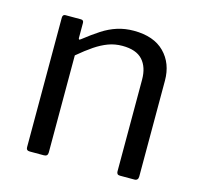

<svg xmlns="http://www.w3.org/2000/svg" viewBox="-84 -631 753 722"><g transform="rotate(15 292.0 -270.0)"><path d="M91 0Q77 0 77 -13V-517Q77 -530 88 -530H148Q159 -530 159 -519V-461Q159 -456 161 -455Q163 -454 168 -458Q201 -484 229.5 -502.5Q258 -521 288 -530.5Q318 -540 352 -540Q430 -540 471.5 -498Q513 -456 513 -389V-16Q513 0 498 0H442Q435 0 432 -3.5Q429 -7 429 -13V-370Q429 -419 404 -446.5Q379 -474 325 -474Q296 -474 270.5 -464.5Q245 -455 219 -437.5Q193 -420 161 -393V-15Q161 0 146 0H91Z"/></g></svg>

Font: Libre Franklin Thin
Style: Regular
Weight: 400
Version: Version 3.000